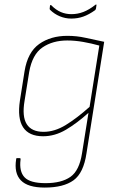

<svg xmlns="http://www.w3.org/2000/svg" viewBox="-20 -652 535 868"><path d="M285 -490Q327 -490 367 -481Q407 -472 451 -463L371 41Q358 130 312.5 163Q267 196 182 196Q106 196 74.5 163.5Q43 131 53 68Q53 63 56 63H69Q74 63 73 69Q66 123 91 149.5Q116 176 186 176Q258 176 298.5 147.5Q339 119 351 40L380 -142Q328 -95 278 -65.5Q228 -36 175 -36Q111 -36 84.5 -76.5Q58 -117 70 -197L91 -330Q105 -416 157 -453Q209 -490 285 -490ZM177 -56Q227 -56 277.5 -87Q328 -118 385 -169L429 -446Q393 -456 356 -462.5Q319 -469 284 -469Q218 -469 172 -437.5Q126 -406 112 -327L91 -196Q79 -125 101 -90.5Q123 -56 177 -56ZM302 -568Q275 -568 250 -578.5Q225 -589 206 -608Q205 -610 204.5 -611.5Q204 -613 205 -617L206 -626Q207 -629 209 -629.5Q211 -630 213 -627Q233 -607 255 -597.5Q277 -588 303 -588Q331 -588 357 -598Q383 -608 411 -630Q413 -632 415 -631.5Q417 -631 416 -628L414 -614Q413 -611 412.5 -609.5Q412 -608 410 -606Q382 -586 356.5 -577Q331 -568 302 -568Z"/></svg>

Font: Sofia Sans Semi Condensed Thin
Style: Italic
Weight: 250
Italic angle: -9°
Version: Version 4.100